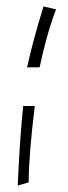

<svg xmlns="http://www.w3.org/2000/svg" viewBox="-20 -596 212 596"><path d="M103 -387C117 -453 134 -515 154 -567L115 -576C94 -508 77 -446 64 -387ZM52 -267C44 -190 39 -110 35 -20L69 -30C69 -85 76 -171 88 -267Z"/></svg>

Font: Marck Script
Style: Regular
Weight: 400
Designer: Denis Masharov, Marck Fogel
Foundry: Denis Masharov
Version: Version 1.002